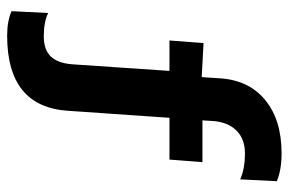

<svg xmlns="http://www.w3.org/2000/svg" viewBox="-152 -624 789 524"><g transform="rotate(90 242.0 -361.5)"><path d="M398 -736Q443 -736 474 -723L469 -623Q440 -636 398 -636Q360 -636 337 -614Q314 -592 310 -552L308 -520H422L415 -430H301L282 -155Q272 13 77 13Q37 13 10 1L15 -99Q39 -87 79 -87Q115 -87 133.5 -106Q152 -125 155 -165L173 -430H90L97 -523L190 -518L193 -564Q197 -645 251.5 -690.5Q306 -736 398 -736Z"/></g></svg>

Font: Non Bureau Medium
Style: Regular
Weight: 500
Designer: Jona Saucedo
Foundry: Non Foundry
Version: Version 1.000; ttfautohint (v1.8.4)